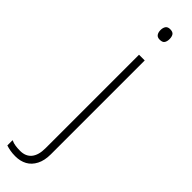

<svg xmlns="http://www.w3.org/2000/svg" viewBox="-381 -706 928 928"><g transform="rotate(45 83.0 -242.0)"><path d="M13 240Q-7 240 -23 237Q-39 234 -51 230V194Q-36 201 -20.5 203Q-5 205 11 205Q49 205 69 180.5Q89 156 89 109V-530H128V112Q128 154 113 183Q98 212 72.5 226Q47 240 13 240ZM78 -688Q78 -704 85 -714Q92 -724 108 -724Q127 -724 133.5 -714Q140 -704 140 -688Q140 -672 133.5 -662Q127 -652 108 -652Q92 -652 85 -662Q78 -672 78 -688Z"/></g></svg>

Font: Noto Sans Khmer ExtraLight
Style: Regular
Weight: 250
Version: Version 2.003